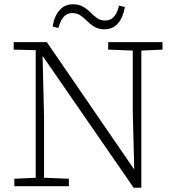

<svg xmlns="http://www.w3.org/2000/svg" viewBox="-20 -871 819 898"><path d="M47 0V-35L158 -40H178L302 -35V0ZM147 0V-652H178L186 -329V0ZM486 -639V-674H740V-639L631 -634H611ZM605 7 181 -607H168L159 -636L44 -639V-674H199L610 -75L608 -73L601 -346V-674H641V7ZM226 -747Q234 -796 258.5 -823.5Q283 -851 321 -851Q348 -851 367 -840.5Q386 -830 403 -813Q419 -797 434.5 -786Q450 -775 472 -775Q496 -775 512 -792Q528 -809 537 -845L564 -838Q556 -790 532 -762Q508 -734 468 -734Q442 -734 423 -745Q404 -756 388 -772Q372 -788 356 -799Q340 -810 318 -810Q294 -810 278.5 -793Q263 -776 253 -740Z"/></svg>

Font: Source Serif 4 Light
Style: Regular
Weight: 300
Designer: Frank Grießhammer
Foundry: Adobe Systems Incorporated
Version: Version 4.004;hotconv 1.0.116;makeotfexe 2.5.65601